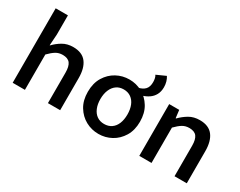

<svg xmlns="http://www.w3.org/2000/svg" viewBox="-86 -1135 1972 1576"><g transform="rotate(30 900.0 -347.0)"><path d="M82 0V-706H198V-524L191 -419H194Q226 -453 268.5 -478Q311 -503 367 -503Q452 -503 492 -451Q532 -399 532 -304V0H416V-289Q416 -348 395 -376Q374 -404 324 -404Q288 -404 260 -387Q232 -370 198 -335V0Z M1052 -439 993 -480Q1033 -488 1055.5 -511.5Q1078 -535 1078 -581Q1078 -598 1074.5 -615Q1071 -632 1063 -643L1150 -682Q1162 -664 1169 -640Q1176 -616 1176 -589Q1176 -547 1159.5 -517Q1143 -487 1115 -468Q1087 -449 1052 -439ZM900 12Q835 12 779 -18.5Q723 -49 688 -106.5Q653 -164 653 -245Q653 -327 688 -384.5Q723 -442 779 -472.5Q835 -503 900 -503Q965 -503 1021 -472.5Q1077 -442 1112 -384.5Q1147 -327 1147 -245Q1147 -164 1112 -106.5Q1077 -49 1021 -18.5Q965 12 900 12ZM900 -82Q940 -82 969 -102Q998 -122 1013 -159Q1028 -196 1028 -245Q1028 -294 1013 -331Q998 -368 969 -388.5Q940 -409 900 -409Q860 -409 831.5 -388.5Q803 -368 787.5 -331Q772 -294 772 -245Q772 -196 787.5 -159Q803 -122 831.5 -102Q860 -82 900 -82Z M1282 0V-491H1377L1386 -417H1390Q1425 -453 1467.5 -478Q1510 -503 1567 -503Q1652 -503 1692 -451Q1732 -399 1732 -304V0H1616V-289Q1616 -348 1595 -376Q1574 -404 1524 -404Q1488 -404 1460 -387Q1432 -370 1398 -335V0Z"/></g></svg>

Font: Source Code Pro ExtraLight SemiBold
Style: Regular
Weight: 600
Monospace: yes
Version: Version 1.018;hotconv 1.0.116;makeotfexe 2.5.65601